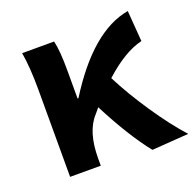

<svg xmlns="http://www.w3.org/2000/svg" viewBox="-107 -686 824 810"><g transform="rotate(-20 304.5 -281.0)"><path d="M609.4 0 444.3 11.7Q369.1 -83 291 -235.4L271.5 -211.9Q216.8 -153.3 216.8 -32.2V0H79.1V-392.6Q79.1 -491.2 67.4 -559.6H210.9Q221.7 -516.6 221.7 -422.9V-299.8H225.6Q378.9 -544.9 546.9 -574.2L557.6 -435.5Q478.5 -417 384.8 -332Q426.8 -249 489.3 -156.2Q551.8 -63.5 609.4 0Z"/></g></svg>

Font: Nasu
Style: Bold
Weight: 700
Designer: Ryoko NISHIZUKA (kana &amp; ideographs); Paul D. Hunt (Latin, Greek &amp; Cyrillic); Wenlong ZHANG (bopomofo); Sandoll C
Version: Version 2014.1215